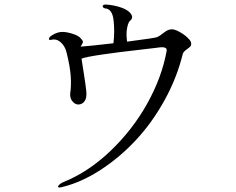

<svg xmlns="http://www.w3.org/2000/svg" viewBox="-20 -772 1041 848"><path d="M809 -605Q824 -591 824.5 -580Q825 -569 816.5 -563Q808 -557 798.5 -549Q789 -541 787 -533Q761 -427 706 -328Q651 -229 580 -153Q509 -77 425.5 -22.5Q342 32 259 53Q238 59 236 53Q236 50 241.5 44Q247 38 258 33Q369 -11 467.5 -105Q566 -199 630.5 -315Q695 -431 716 -547Q718 -559 707 -562Q696 -565 672 -561Q668 -560 587 -551Q506 -542 433.5 -531.5Q361 -521 340 -513Q344 -488 351.5 -439.5Q359 -391 361 -370Q366 -322 336 -312Q318 -306 303 -321Q288 -336 290 -359Q295 -391 292.5 -433.5Q290 -476 274 -540Q267 -569 248 -585.5Q229 -602 206 -596Q196 -594 196 -600Q196 -608 211 -617Q235 -632 259 -631Q280 -630 304.5 -621.5Q329 -613 337 -602Q345 -594 346 -589Q347 -584 342 -576Q337 -568 336 -566Q380 -569 481 -581Q487 -632 482 -679Q477 -733 444 -735Q438 -736 435 -740Q432 -744 435 -748Q438 -752 446 -752Q485 -750 520 -737Q543 -728 553.5 -716.5Q564 -705 563.5 -696Q563 -687 555 -681Q543 -671 539 -631Q538 -616 541 -588Q664 -604 674 -608Q684 -612 701.5 -626Q719 -640 732 -642Q748 -645 771.5 -632Q795 -619 809 -605Z"/></svg>

Font: TsukuhouMincho
Style: Regular
Weight: 400
Designer: Iose
Foundry: Typographish
Version: Version 1.001; ttfautohint (v1.8.3)